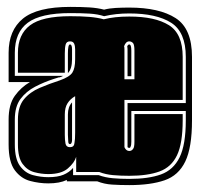

<svg xmlns="http://www.w3.org/2000/svg" viewBox="-20 -526 579 557"><path d="M355 11Q328 11 305 9.5Q282 8 262 0H174V-4Q153 6 120 6Q94 6 67.5 -1Q41 -8 23 -32Q5 -56 5 -107V-179Q5 -223 23 -248Q41 -273 67 -288H5V-373Q5 -438 46.5 -472Q88 -506 184 -506Q216 -506 239.5 -504.5Q263 -503 282 -498Q297 -502 316 -503Q335 -504 355 -504Q442 -504 489.5 -473.5Q537 -443 537 -361V-177Q537 -98 517.5 -57.5Q498 -17 457.5 -3Q417 11 355 11ZM355 -7Q411 -7 447 -20Q483 -33 501 -69.5Q519 -106 519 -177V-204H361V-115Q361 -105 359 -101Q358 -97 355 -97Q352 -97 350 -99V-227H519V-361Q519 -433 476.5 -460Q434 -487 355 -487Q316 -487 282 -479Q264 -485 240 -486.5Q216 -488 184 -488Q98 -488 60.5 -460Q23 -432 23 -373V-306H163Q160 -304 157 -303Q154 -302 151 -301L152 -302L136 -297Q108 -288 82 -274.5Q56 -261 39.5 -239Q23 -217 23 -179V-107Q23 -65 38 -44.5Q53 -24 75.5 -18Q98 -12 120 -12Q147 -12 164 -19Q181 -26 192 -39V-18H266Q285 -11 307 -9Q329 -7 355 -7ZM355 -16Q329 -16 307.5 -18Q286 -20 268 -27H201V-71Q196 -54 177 -37.5Q158 -21 120 -21Q100 -21 79.5 -26.5Q59 -32 45.5 -50.5Q32 -69 32 -107V-179Q32 -217 49.5 -238Q67 -259 95 -271Q123 -283 154 -293Q182 -303 190 -315.5Q198 -328 198 -354V-383Q198 -393 195 -399.5Q192 -406 183 -406Q173 -406 170.5 -397Q168 -388 168 -371V-315H32V-373Q32 -426 67 -452.5Q102 -479 184 -479Q215 -479 239 -477Q263 -475 281 -470Q297 -474 315 -476Q333 -478 355 -478Q430 -478 470 -453Q510 -428 510 -361V-236H341V-99Q346 -88 355 -88Q362 -88 366 -94Q370 -98 370 -115V-195H510V-177Q510 -110 493.5 -75.5Q477 -41 442.5 -28.5Q408 -16 355 -16ZM341 -296H370V-379Q370 -396 366 -401Q361 -406 355 -406Q345 -406 340 -392Q341 -389 341 -383ZM177 -314V-371Q177 -397 183 -397Q189 -397 189 -383V-354Q189 -326 177 -314ZM350 -305V-382Q350 -388 349 -391Q351 -397 355 -397Q361 -397 361 -379V-305ZM183 -99Q195 -99 196 -111Q197 -116 197.5 -123.5Q198 -131 198 -141V-247Q184 -239 176 -226.5Q168 -214 168 -194V-135Q168 -120 170 -109.5Q172 -99 183 -99ZM183 -108Q178 -108 178 -116L177 -135V-194Q177 -216 189 -229V-118Q188 -108 183 -108Z"/></svg>

Font: Alumni Sans Collegiate One SC
Style: Regular
Weight: 400
Designer: Robert E. Leuschke
Foundry: Robert E. Leuschke
Version: Version 1.100